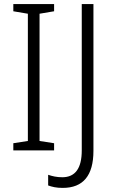

<svg xmlns="http://www.w3.org/2000/svg" viewBox="-20 -734 563 937"><path d="M244 0H45V-35L116 -46V-667L45 -679V-714H244V-679L173 -667V-46L244 -35ZM286 183Q263 183 245.5 179.5Q228 176 215 171V119Q229 124 246.5 127.5Q264 131 284 131Q379 131 379 0V-714H436V2Q436 183 286 183Z"/></svg>

Font: Noto Sans Gurmukhi SemiCondensed Light
Style: Regular
Weight: 300
Width: 4
Designer: Jelle Bosma - Monotype Design Team
Foundry: Monotype Imaging Inc.
Version: Version 2.004; ttfautohint (v1.8.4.7-5d5b)